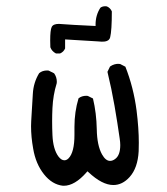

<svg xmlns="http://www.w3.org/2000/svg" viewBox="-20 -614 540 622"><path d="M221.2 -203.1V-177.2Q221.2 -120.6 202.1 -101.1Q195.8 -94.7 188.5 -94.7Q178.7 -94.7 169.4 -106.9Q151.9 -130.4 149.9 -176.8Q148.9 -199.2 148.9 -220.9Q148.9 -242.7 149.9 -263.7Q151.9 -306.2 163.6 -343.8Q164.1 -346.2 164.1 -348.6Q164.1 -364.3 155.3 -376.5L137.7 -385.3Q135.3 -385.7 132.8 -385.7Q117.2 -385.7 106.9 -377Q88.4 -346.7 86.4 -310.3Q84.5 -273.9 82.5 -245.4Q80.6 -216.8 80.6 -205.1Q80.6 -170.4 87.4 -132.8Q95.7 -83 122.6 -49.3Q148.9 -16.1 184.1 -12.2Q185.5 -12.2 186.5 -12.2Q222.2 -12.2 260.3 -55.7L263.2 -59.1L266.6 -56.2Q311 -14.6 347.2 -14.6Q376.5 -14.6 399.9 -40.5Q426.3 -69.8 429.2 -124Q429.7 -137.2 429.7 -151.4Q429.7 -197.8 422.4 -256.3Q412.6 -331.1 386.2 -397.9L369.1 -406.7Q366.2 -407.2 361.8 -407.2Q357.4 -407.2 350.3 -405.3Q343.3 -403.3 336.4 -398.4L328.1 -381.3Q341.3 -327.1 351.1 -270.8Q360.8 -214.4 367.7 -165.5Q369.6 -153.3 369.6 -144Q369.6 -110.4 352.5 -98.6Q344.7 -92.8 336.4 -92.8Q322.3 -92.8 310.5 -113.8Q294.4 -142.6 293.5 -195.1Q292.5 -247.6 281.2 -294.9L264.6 -303.2Q262.2 -303.7 259.8 -303.7Q244.6 -303.7 234.4 -295.4Q221.2 -251.5 221.2 -203.1ZM174.8 -440.9Q186 -445.8 190.9 -457V-486.3L295.4 -480Q303.7 -479 309.6 -479Q315.4 -479 319.8 -479.5Q334.5 -481.9 336.9 -493.2Q342.3 -515.1 342.3 -577.1Q337.4 -588.4 326.2 -593.3Q323.2 -593.8 321.3 -593.8Q311.5 -593.8 305.2 -588.9Q289.6 -564.9 289.6 -534.2V-529.8Q206.5 -533.7 178.2 -536.1Q174.3 -536.6 170.9 -536.6Q152.3 -536.6 147.5 -526.6Q142.6 -516.6 142.6 -482.9Q142.6 -472.7 143.1 -460.9Q147.9 -447.8 161.1 -440.9Z"/></svg>

Font: Bakudai
Style: Light
Weight: 300
Version: Version 1.48